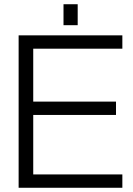

<svg xmlns="http://www.w3.org/2000/svg" viewBox="-20 -887 630 907"><path d="M68 -720H558V-657H137V-407H528V-344H137V-63H558V0H68ZM280 -867H347V-768H280Z"/></svg>

Font: Aspekta 300
Style: Regular
Weight: 300
Designer: Ivo Dolenc
Version: Version 2.000